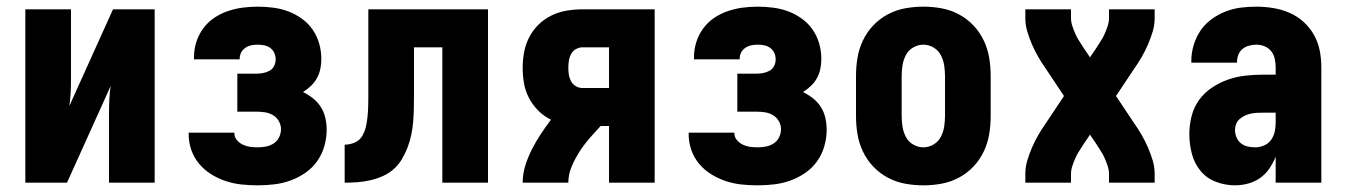

<svg xmlns="http://www.w3.org/2000/svg" viewBox="-20 -548 4040 576"><path d="M56 0V-520H193V-312Q193 -291 192 -270.5Q191 -250 188 -230L319 -520H444V0H307V-208Q307 -229 308 -249.5Q309 -270 312 -290L181 0Z M753 8Q729 8 705 5.5Q681 3 658 -4.5Q635 -12 614 -25Q593 -38 577.5 -56.5Q562 -75 554 -98Q546 -121 546 -145V-150H683V-149Q683 -137 690.5 -128Q698 -119 708.5 -114Q719 -109 730 -107.5Q741 -106 753 -106Q766 -106 778.5 -108.5Q791 -111 801.5 -118Q812 -125 817.5 -136.5Q823 -148 823 -161Q823 -173 816.5 -184.5Q810 -196 799 -202.5Q788 -209 775.5 -211Q763 -213 750 -213H692V-327H750Q760 -327 770 -329Q780 -331 789 -336Q798 -341 802.5 -350.5Q807 -360 807 -370Q807 -380 803 -389Q799 -398 791 -404Q783 -410 773 -412Q763 -414 753 -414Q743 -414 733.5 -412Q724 -410 716 -404.5Q708 -399 703.5 -390.5Q699 -382 699 -372V-370H562V-377Q562 -400 569 -422Q576 -444 589.5 -462.5Q603 -481 622 -494Q641 -507 663 -514.5Q685 -522 707.5 -525Q730 -528 753 -528Q776 -528 799.5 -525Q823 -522 844.5 -514Q866 -506 885.5 -492Q905 -478 918 -459Q931 -440 937.5 -417.5Q944 -395 944 -371Q944 -356 941 -341.5Q938 -327 931 -314Q924 -301 913 -290.5Q902 -280 889 -272Q905 -264 919 -253Q933 -242 942.5 -227Q952 -212 956 -194.5Q960 -177 960 -159Q960 -134 953 -109.5Q946 -85 931.5 -64.5Q917 -44 896 -29.5Q875 -15 851.5 -6.5Q828 2 803 5Q778 8 753 8Z M1014 0V-114Q1029 -114 1043.5 -120Q1058 -126 1066 -139Q1074 -152 1077.5 -167Q1081 -182 1082.5 -197Q1084 -212 1084.5 -227Q1085 -242 1085 -258V-520H1444V0H1307V-406H1222V-261Q1222 -242 1221.5 -222Q1221 -202 1219.5 -183Q1218 -164 1214 -144.5Q1210 -125 1203 -106.5Q1196 -88 1186 -71Q1176 -54 1161.5 -41Q1147 -28 1129 -20Q1111 -12 1092 -7.5Q1073 -3 1053.5 -1.5Q1034 0 1014 0Z M1548 0Q1548 -26 1556 -51.5Q1564 -77 1576 -100.5Q1588 -124 1602.5 -146Q1617 -168 1633 -189Q1612 -199 1595 -216Q1578 -233 1567 -254Q1556 -275 1552 -298Q1548 -321 1548 -345Q1548 -369 1552.5 -392.5Q1557 -416 1568 -437Q1579 -458 1596 -474.5Q1613 -491 1634.5 -501.5Q1656 -512 1679.5 -516Q1703 -520 1727 -520H1944V0H1807V-170H1782Q1765 -152 1748.5 -133Q1732 -114 1718.5 -93Q1705 -72 1695 -48.5Q1685 -25 1685 0ZM1727 -284H1807V-406H1727Q1717 -406 1707.5 -400.5Q1698 -395 1693 -385.5Q1688 -376 1686.5 -365.5Q1685 -355 1685 -345Q1685 -335 1686.5 -324.5Q1688 -314 1693 -304.5Q1698 -295 1707.5 -289.5Q1717 -284 1727 -284Z M2253 8Q2229 8 2205 5.5Q2181 3 2158 -4.5Q2135 -12 2114 -25Q2093 -38 2077.5 -56.5Q2062 -75 2054 -98Q2046 -121 2046 -145V-150H2183V-149Q2183 -137 2190.5 -128Q2198 -119 2208.5 -114Q2219 -109 2230 -107.5Q2241 -106 2253 -106Q2266 -106 2278.5 -108.5Q2291 -111 2301.5 -118Q2312 -125 2317.5 -136.5Q2323 -148 2323 -161Q2323 -173 2316.5 -184.5Q2310 -196 2299 -202.5Q2288 -209 2275.5 -211Q2263 -213 2250 -213H2192V-327H2250Q2260 -327 2270 -329Q2280 -331 2289 -336Q2298 -341 2302.5 -350.5Q2307 -360 2307 -370Q2307 -380 2303 -389Q2299 -398 2291 -404Q2283 -410 2273 -412Q2263 -414 2253 -414Q2243 -414 2233.5 -412Q2224 -410 2216 -404.5Q2208 -399 2203.5 -390.5Q2199 -382 2199 -372V-370H2062V-377Q2062 -400 2069 -422Q2076 -444 2089.5 -462.5Q2103 -481 2122 -494Q2141 -507 2163 -514.5Q2185 -522 2207.5 -525Q2230 -528 2253 -528Q2276 -528 2299.5 -525Q2323 -522 2344.5 -514Q2366 -506 2385.5 -492Q2405 -478 2418 -459Q2431 -440 2437.5 -417.5Q2444 -395 2444 -371Q2444 -356 2441 -341.5Q2438 -327 2431 -314Q2424 -301 2413 -290.5Q2402 -280 2389 -272Q2405 -264 2419 -253Q2433 -242 2442.5 -227Q2452 -212 2456 -194.5Q2460 -177 2460 -159Q2460 -134 2453 -109.5Q2446 -85 2431.5 -64.5Q2417 -44 2396 -29.5Q2375 -15 2351.5 -6.5Q2328 2 2303 5Q2278 8 2253 8Z M2750 8Q2722 8 2695 3Q2668 -2 2643.5 -15Q2619 -28 2600 -48Q2581 -68 2569 -93Q2557 -118 2552.5 -145Q2548 -172 2548 -200V-320Q2548 -348 2552.5 -375Q2557 -402 2569 -427Q2581 -452 2600 -472Q2619 -492 2643.5 -505Q2668 -518 2695 -523Q2722 -528 2750 -528Q2778 -528 2805 -523Q2832 -518 2856.5 -505Q2881 -492 2900 -472Q2919 -452 2931 -427Q2943 -402 2947.5 -375Q2952 -348 2952 -320V-200Q2952 -172 2947.5 -145Q2943 -118 2931 -93Q2919 -68 2900 -48Q2881 -28 2856.5 -15Q2832 -2 2805 3Q2778 8 2750 8ZM2750 -106Q2766 -106 2780.5 -114.5Q2795 -123 2802.5 -137.5Q2810 -152 2812.5 -168Q2815 -184 2815 -200V-320Q2815 -336 2812.5 -352Q2810 -368 2802.5 -382.5Q2795 -397 2780.5 -405.5Q2766 -414 2750 -414Q2734 -414 2719.5 -405.5Q2705 -397 2697.5 -382.5Q2690 -368 2687.5 -352Q2685 -336 2685 -320V-200Q2685 -184 2687.5 -168Q2690 -152 2697.5 -137.5Q2705 -123 2719.5 -114.5Q2734 -106 2750 -106Z M3056 0V-26Q3056 -47 3062 -67Q3068 -87 3076.5 -106.5Q3085 -126 3095.5 -144Q3106 -162 3118 -179L3172 -260L3118 -341Q3106 -358 3095.5 -376Q3085 -394 3076.5 -413.5Q3068 -433 3062 -453Q3056 -473 3056 -494V-520H3193V-494Q3193 -482 3197 -470Q3201 -458 3206 -446.5Q3211 -435 3218 -424.5Q3225 -414 3231 -404L3250 -376L3269 -404Q3275 -414 3282 -424.5Q3289 -435 3294 -446.5Q3299 -458 3303 -470Q3307 -482 3307 -494V-520H3444V-494Q3444 -473 3438 -453Q3432 -433 3423.5 -413.5Q3415 -394 3404.5 -376Q3394 -358 3382 -341L3328 -260L3382 -179Q3394 -162 3404.5 -144Q3415 -126 3423.5 -106.5Q3432 -87 3438 -67Q3444 -47 3444 -26V0H3307V-26Q3307 -38 3303 -50Q3299 -62 3294 -73.5Q3289 -85 3282 -95.5Q3275 -106 3269 -116L3250 -144L3231 -116Q3225 -106 3218 -95.5Q3211 -85 3206 -73.5Q3201 -62 3197 -50Q3193 -38 3193 -26V0Z M3685 8Q3656 8 3628 -2.5Q3600 -13 3581.5 -35.5Q3563 -58 3555.5 -87Q3548 -116 3548 -145Q3548 -172 3554.5 -198.5Q3561 -225 3576.5 -247Q3592 -269 3615 -284.5Q3638 -300 3663.5 -309Q3689 -318 3715.5 -321Q3742 -324 3769 -324H3807V-347Q3807 -360 3804 -372.5Q3801 -385 3793.5 -394.5Q3786 -404 3774 -409Q3762 -414 3749 -414Q3738 -414 3727 -411Q3716 -408 3707.5 -401Q3699 -394 3695 -383.5Q3691 -373 3691 -362V-360H3554V-366Q3554 -389 3561 -412.5Q3568 -436 3581 -455.5Q3594 -475 3613.5 -489.5Q3633 -504 3655.5 -513Q3678 -522 3701.5 -525Q3725 -528 3749 -528Q3774 -528 3799 -524Q3824 -520 3847.5 -510Q3871 -500 3890 -483Q3909 -466 3921.5 -444Q3934 -422 3939 -397Q3944 -372 3944 -347V0H3807V-78Q3800 -60 3788.5 -43Q3777 -26 3761 -14.5Q3745 -3 3725 2.5Q3705 8 3685 8ZM3746 -106Q3759 -106 3772 -111.5Q3785 -117 3793 -128Q3801 -139 3804 -152.5Q3807 -166 3807 -180V-210H3769Q3760 -210 3750.5 -209.5Q3741 -209 3732 -207Q3723 -205 3714.5 -201Q3706 -197 3699 -191Q3692 -185 3688.5 -176Q3685 -167 3685 -158Q3685 -147 3689.5 -136Q3694 -125 3703 -118Q3712 -111 3723 -108.5Q3734 -106 3746 -106Z"/></svg>

Font: Iosevka Term Curly Heavy
Style: Regular
Weight: 900
Designer: Belleve Invis
Foundry: Belleve Invis
Version: Version 32.3.0